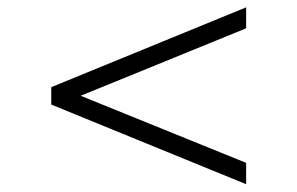

<svg xmlns="http://www.w3.org/2000/svg" viewBox="-20 -542 790 510"><path d="M633.8 -52.7 116.2 -264.2V-310.5L633.8 -522.5V-466.8L194.3 -287.6L633.8 -109.4Z"/></svg>

Font: Annapurna SIL
Style: Regular
Weight: 400
Designer: Peter Martin, Annie Olsen
Foundry: SIL International
Version: Version 2.000